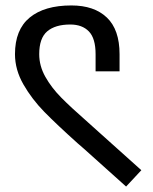

<svg xmlns="http://www.w3.org/2000/svg" viewBox="-20 -680 561 705"><path d="M288 -134Q265 -154 266 -153Q188 -223 142.5 -269.5Q97 -316 66 -370Q35 -424 35 -481Q35 -571 89 -615.5Q143 -660 242 -660Q326 -660 372.5 -615.5Q419 -571 419 -481V-418H331V-481Q331 -539 306.5 -564.5Q282 -590 238 -590Q183 -590 153.5 -565Q124 -540 124 -481Q124 -438 146.5 -398Q169 -358 204.5 -322Q240 -286 305 -229L344 -194L499 -55L443 5Z"/></svg>

Font: Biryani
Style: Regular
Weight: 400
Designer: Dan Reynolds and Mathieu Réguer
Foundry: Dan Reynolds and Mathieu Réguer
Version: Version 1.004; ttfautohint (v1.1) -l 5 -r 5 -G 72 -x 0 -D la